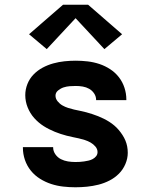

<svg xmlns="http://www.w3.org/2000/svg" viewBox="-20 -785 640 813"><path d="M299 8Q273 8 247 5Q221 2 196.5 -6Q172 -14 149.5 -28Q127 -42 110.5 -62.5Q94 -83 85.5 -108Q77 -133 77 -159Q77 -159 77 -160Q77 -161 77 -162H205Q205 -161 205 -161Q205 -161 205 -161Q205 -145 214.5 -131.5Q224 -118 238 -111Q252 -104 267.5 -101.5Q283 -99 299 -99Q308 -99 317.5 -99.5Q327 -100 336.5 -101.5Q346 -103 355 -105Q364 -107 372.5 -111.5Q381 -116 387 -123.5Q393 -131 393 -141Q393 -154 384 -164.5Q375 -175 363.5 -181.5Q352 -188 339.5 -192Q327 -196 314 -199Q301 -202 288 -204.5Q275 -207 262 -210.5Q249 -214 236.5 -218Q224 -222 212 -227Q200 -232 188 -238Q176 -244 165 -251Q154 -258 144 -266.5Q134 -275 125 -285Q116 -295 109 -306.5Q102 -318 97 -330.5Q92 -343 89.5 -356Q87 -369 87 -382Q87 -406 96 -429Q105 -452 122 -469.5Q139 -487 160.5 -498.5Q182 -510 205.5 -516.5Q229 -523 253 -525.5Q277 -528 301 -528Q326 -528 351.5 -525Q377 -522 401 -514Q425 -506 446.5 -492Q468 -478 483.5 -458Q499 -438 507 -413.5Q515 -389 515 -364Q515 -363 515 -362.5Q515 -362 515 -361H387Q387 -361 387 -361.5Q387 -362 387 -362Q387 -377 378.5 -389.5Q370 -402 357.5 -409Q345 -416 330.5 -418.5Q316 -421 301 -421Q288 -421 275 -420Q262 -419 249.5 -415Q237 -411 226 -402Q215 -393 215 -380Q215 -367 224 -356Q233 -345 244.5 -338.5Q256 -332 268.5 -328Q281 -324 294 -321Q307 -318 320 -315.5Q333 -313 345.5 -309.5Q358 -306 370.5 -302Q383 -298 395.5 -293Q408 -288 420 -282Q432 -276 443 -269Q454 -262 464 -253.5Q474 -245 482.5 -235Q491 -225 498.5 -213.5Q506 -202 511 -190Q516 -178 518.5 -165Q521 -152 521 -138Q521 -114 511 -90.5Q501 -67 483.5 -49.5Q466 -32 443.5 -20.5Q421 -9 397 -3Q373 3 348.5 5.5Q324 8 299 8ZM178 -577 103 -640 247 -765H353L497 -640L422 -577L300 -708Z"/></svg>

Font: Iosevka SS04 XBd Ex
Style: Regular
Weight: 800
Width: 7
Monospace: yes
Designer: Belleve Invis
Foundry: Belleve Invis
Version: Version 19.0.0; ttfautohint (v1.8.4)